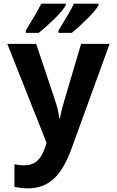

<svg xmlns="http://www.w3.org/2000/svg" viewBox="-20 -786 640 1051"><path d="M373 -606Q408 -634 456 -681.5Q504 -729 519 -757V-766H385Q372 -739 347.5 -698Q323 -657 300 -619V-606ZM192 -606Q230 -636 277 -682Q324 -728 340 -757V-766H206Q193 -739 168.5 -698Q144 -657 121 -619V-606ZM371 29 580 -546H424L331 -232Q324 -209 318.5 -187Q313 -165 308 -137H305Q301 -165 295.5 -188.5Q290 -212 283 -232L178 -546H20L235 -4L226 23Q210 70 183.5 94.5Q157 119 111 119Q86 119 59 113V237Q99 245 133 245Q218 245 274.5 192.5Q331 140 371 29Z"/></svg>

Font: Noto Sans Mono UI
Style: Bold
Weight: 700
Designer: Monotype Design team
Foundry: Monotype Imaging Inc.
Version: 1.000